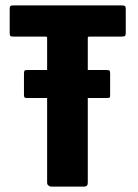

<svg xmlns="http://www.w3.org/2000/svg" viewBox="-20 -693 511 713"><path d="M170 0Q165 0 160 -4Q155 -8 155 -14V-550Q155 -555 154 -556Q153 -557 148 -557H34Q21 -557 18.5 -559.5Q16 -562 16 -571V-660Q16 -668 18.5 -670.5Q21 -673 32 -673H429Q441 -673 444 -670.5Q447 -668 447 -660V-571Q447 -562 444 -559.5Q441 -557 428 -557H314Q308 -557 307 -556Q306 -555 306 -550V-14Q306 0 292 0ZM82 -329Q72 -329 70.5 -332Q69 -335 69 -343V-418Q69 -428 71 -430.5Q73 -433 83 -433H375Q384 -433 386.5 -431Q389 -429 389 -419V-339Q389 -332 387 -330.5Q385 -329 374 -329Z"/></svg>

Font: Glory ExtraBold
Style: Regular
Weight: 800
Designer: Robert Leuschke
Foundry: Robert Leuschke
Version: Version 1.011